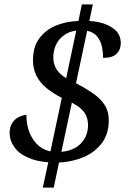

<svg xmlns="http://www.w3.org/2000/svg" viewBox="-20 -780 599 879"><path d="M176 79 201 -37C164 -40 132 -47 105 -60C78 -72 58 -88 45 -108C31 -127 24 -149 24 -172C24 -192 29 -208 38 -220C47 -232 57 -241 70 -246C82 -251 92 -254 101 -254C101 -210 111 -173 131 -143C150 -113 177 -94 211 -87L263 -332C237 -345 214 -360 194 -376C174 -392 159 -410 148 -431C137 -452 131 -476 131 -503C131 -544 140 -577 159 -603C178 -629 203 -649 234 -662C265 -675 300 -683 339 -684L355 -760H405L389 -684C419 -682 445 -677 466 -668C487 -659 504 -648 516 -634C527 -620 533 -603 533 -584C533 -563 527 -547 514 -534C501 -521 480 -515 452 -515C452 -532 450 -549 447 -566C443 -583 436 -599 425 -613C414 -626 399 -635 379 -639L328 -399L339 -393C369 -377 394 -361 415 -346C436 -330 451 -313 462 -295C473 -276 478 -254 478 -229C478 -189 468 -155 448 -127C427 -99 400 -77 366 -62C331 -47 293 -38 250 -36L226 79H176ZM309 -310 261 -85C300 -88 331 -102 352 -125C373 -148 383 -175 383 -207C383 -223 380 -237 375 -249C370 -261 362 -272 351 -282C340 -292 326 -301 309 -310ZM283 -422 329 -640C308 -637 290 -631 275 -620C259 -609 246 -595 238 -578C229 -561 224 -540 224 -517C224 -496 229 -479 238 -464C247 -449 262 -435 283 -422Z"/></svg>

Font: NameLogos Serif
Style: Italic
Weight: 500
Version: Version 0.1